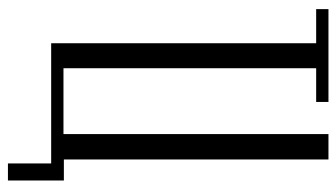

<svg xmlns="http://www.w3.org/2000/svg" viewBox="-202 -537 848 484"><g transform="rotate(90 222.0 -295.0)"><path d="M89 -668H3V-699H237V-668H152V-31H318V-699H382V-32H435V109H392V0H89Z"/></g></svg>

Font: Moniqa Paragraph
Style: Regular
Weight: 400
Designer: Rajesh Rajput
Foundry: Rajesh Rajput
Version: Version 1.000